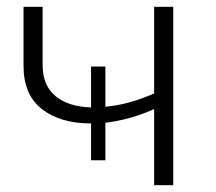

<svg xmlns="http://www.w3.org/2000/svg" viewBox="-20 -543 633 563"><path d="M488 0H432V-223Q362 -192 289 -183V-73H247V-181Q157 -181 103 -223Q49 -265 49 -350V-523H105V-352Q105 -292 143 -261Q181 -230 247 -228V-348H289V-230Q357 -236 432 -269V-523H488Z"/></svg>

Font: Montserrat-Alt1 Light
Style: Regular
Weight: 300
Designer: Differentunic
Foundry: Differentunic
Version: Version 7.222